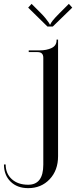

<svg xmlns="http://www.w3.org/2000/svg" viewBox="-120 -807 401 991"><path d="M152.3 -669.9H125L25.4 -767.6L43 -787.1L90.8 -739.3Q104.5 -725.6 115.2 -712.4Q126 -699.2 131.3 -690.9Q136.7 -682.6 136.7 -680.7H140.6Q140.6 -692.4 187.5 -739.3L235.4 -787.1L252.9 -767.6ZM179.7 -519.5V-1Q179.7 72.3 136.2 118.2Q92.8 164.1 25.4 164.1Q-31.2 164.1 -65.4 130.4Q-99.6 96.7 -99.6 42H-90.8Q-90.8 88.9 -59.1 117.7Q-27.3 146.5 25.4 146.5Q103.5 146.5 103.5 43V-508.8Q103.5 -538.1 74.2 -538.1H28.3V-546.9H84Q120.1 -546.9 146 -559.1Q171.9 -571.3 171.9 -598.6V-602.5H179.7Z"/></svg>

Font: FoglihtenNo07
Style: Regular
Weight: 500
Designer: gluk (gluksza@wp.pl)
Foundry: gluk (gluksza@wp.pl)
Version: Version 0.871